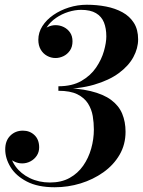

<svg xmlns="http://www.w3.org/2000/svg" viewBox="-20 -779 602 809"><path d="M210.5 10Q139.5 10 93.2 -14Q47 -38 24.5 -74.8Q2 -111.5 2 -149.5Q2 -186 23.2 -207.2Q44.5 -228.5 76.5 -228.5Q105.5 -228.5 125.2 -209.8Q145 -191 145 -158Q145 -138.5 135 -123.2Q125 -108 108.5 -99.2Q92 -90.5 73.5 -90.5Q55.5 -90.5 39.2 -98.8Q23 -107 13 -120.2Q3 -133.5 3 -149.5H22Q22 -110.5 44.8 -78.8Q67.5 -47 105.8 -28.5Q144 -10 190.5 -10Q238.5 -10 273.2 -29.2Q308 -48.5 330.5 -80.8Q353 -113 364.2 -152.8Q375.5 -192.5 375.5 -233.5Q375.5 -261.5 370.8 -290Q366 -318.5 350.8 -342.8Q335.5 -367 305.8 -381.8Q276 -396.5 226 -396.5V-408.5Q307 -408.5 361.5 -395.2Q416 -382 448.5 -357.8Q481 -333.5 495 -299.5Q509 -265.5 509 -224Q509 -170 483.8 -126.8Q458.5 -83.5 415.5 -53Q372.5 -22.5 319.5 -6.2Q266.5 10 210.5 10ZM226 -403.5V-415.5Q284 -415.5 323 -438Q362 -460.5 385 -494.5Q408 -528.5 418 -564Q428 -599.5 428 -625.5Q428 -659.5 418 -684.5Q408 -709.5 384.5 -723.5Q361 -737.5 321.5 -737.5Q296 -737.5 268 -728.8Q240 -720 216 -703.5Q192 -687 176.8 -663.8Q161.5 -640.5 161.5 -611.5H142.5Q142.5 -630.5 153.5 -644Q164.5 -657.5 181 -665.2Q197.5 -673 214 -673Q232.5 -673 249 -664.8Q265.5 -656.5 275.5 -641.5Q285.5 -626.5 285.5 -605Q285.5 -581.5 274.5 -565.8Q263.5 -550 247 -542.2Q230.5 -534.5 214 -534.5Q195 -534.5 178.2 -543.8Q161.5 -553 151.5 -570.2Q141.5 -587.5 141.5 -611.5Q141.5 -642 158.5 -668.8Q175.5 -695.5 204.8 -715.8Q234 -736 270.5 -747.5Q307 -759 346 -759Q388 -759 426.8 -751.5Q465.5 -744 496 -727.2Q526.5 -710.5 544.2 -682.5Q562 -654.5 562 -613Q562 -575.5 542 -538.5Q522 -501.5 480.8 -471Q439.5 -440.5 376 -422Q312.5 -403.5 226 -403.5Z"/></svg>

Font: Bodoni Moda 11pt SemiBold
Style: Italic
Weight: 600
Italic angle: -13°
Designer: Owen Earl
Foundry: indestructible type
Version: Version 2.004